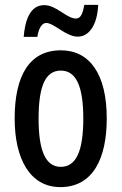

<svg xmlns="http://www.w3.org/2000/svg" viewBox="-20 -756 498 786"><path d="M77 -605H133C138 -642 153 -662 169 -662C201 -662 250 -606 298 -606C344 -606 378 -652 382 -736H325C319 -702 311 -680 291 -680C253 -680 211 -735 161 -735C101 -735 82 -668 77 -605ZM417 -271C417 -453 347 -550 229 -550C99 -550 40 -444 40 -271C40 -107 102 10 227 10C361 10 417 -108 417 -271ZM138 -270C138 -402 165 -467 229 -467C292 -467 321 -402 321 -271C321 -138 292 -73 229 -73C166 -73 138 -140 138 -270Z"/></svg>

Font: Noto Sans Myanmar UI ExtraCondensed Medium
Style: Regular
Weight: 500
Width: 2
Designer: Monotype Design Team
Foundry: Monotype Imaging Inc.
Version: Version 2.103